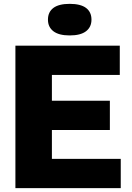

<svg xmlns="http://www.w3.org/2000/svg" viewBox="-20 -977 683 997"><path d="M60 0V-740H602V-588H249.5V-152H607V0ZM172.5 -302V-454H550.5V-302ZM342 -793Q285.5 -793 257.2 -814.8Q229 -836.5 229 -875Q229 -914.5 257.2 -935.8Q285.5 -957 342 -957Q398.5 -957 426.8 -935.8Q455 -914.5 455 -875Q455 -836.5 426.8 -814.8Q398.5 -793 342 -793Z"/></svg>

Font: Encode Sans SC ExtraBold
Style: Regular
Weight: 800
Version: Version 3.002